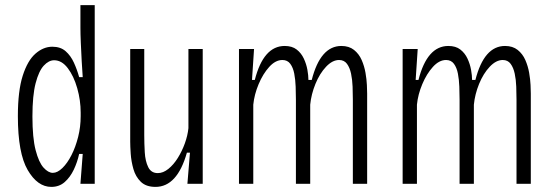

<svg xmlns="http://www.w3.org/2000/svg" viewBox="-20 -720 2167 752"><path d="M181 12Q127 12 88.5 -54Q50 -120 50 -265Q50 -364 69 -423.5Q88 -483 119 -510Q150 -537 185 -537Q217 -537 237 -519.5Q257 -502 269.5 -474.5Q282 -447 290 -418H304Q302 -444 300 -480.5Q298 -517 296.5 -552.5Q295 -588 295 -611V-700H351V0H295L304 -117H290Q283 -85 269 -55.5Q255 -26 233.5 -7Q212 12 181 12ZM187 -43Q205 -43 224.5 -62Q244 -81 260 -112.5Q276 -144 286 -183.5Q296 -223 296 -265V-279Q296 -327 282.5 -374.5Q269 -422 245.5 -453Q222 -484 192 -484Q171 -484 151.5 -463Q132 -442 119.5 -394Q107 -346 107 -264Q107 -180 119.5 -132Q132 -84 150.5 -63.5Q169 -43 187 -43Z M589 12Q552 12 531.5 -8Q511 -28 502.5 -58Q494 -88 492 -117.5Q490 -147 490 -165V-528H545V-191Q545 -158 547 -123.5Q549 -89 560.5 -65.5Q572 -42 598 -42Q619 -42 639.5 -58.5Q660 -75 676.5 -101.5Q693 -128 704 -158.5Q715 -189 718 -218V-528H774V0H714L724 -122H712Q674 12 589 12Z M916 0V-528H975L967 -407H978Q1012 -540 1095 -540Q1124 -540 1142 -526Q1160 -512 1170 -490.5Q1180 -469 1184 -446.5Q1188 -424 1188 -407H1201Q1235 -540 1317 -540Q1347 -540 1366.5 -524.5Q1386 -509 1396.5 -485Q1407 -461 1411.5 -435Q1416 -409 1417 -387Q1418 -365 1418 -354V0H1362V-329Q1362 -353 1361 -380.5Q1360 -408 1355 -431.5Q1350 -455 1339 -470Q1328 -485 1308 -485Q1282 -485 1257 -458.5Q1232 -432 1215.5 -391.5Q1199 -351 1195 -310V0H1139V-329Q1139 -353 1138 -380.5Q1137 -408 1132.5 -431.5Q1128 -455 1117 -470Q1106 -485 1086 -485Q1059 -485 1034.5 -458Q1010 -431 993 -390.5Q976 -350 972 -310V0Z M1557 0V-528H1616L1608 -407H1619Q1653 -540 1736 -540Q1765 -540 1783 -526Q1801 -512 1811 -490.5Q1821 -469 1825 -446.5Q1829 -424 1829 -407H1842Q1876 -540 1958 -540Q1988 -540 2007.5 -524.5Q2027 -509 2037.5 -485Q2048 -461 2052.5 -435Q2057 -409 2058 -387Q2059 -365 2059 -354V0H2003V-329Q2003 -353 2002 -380.5Q2001 -408 1996 -431.5Q1991 -455 1980 -470Q1969 -485 1949 -485Q1923 -485 1898 -458.5Q1873 -432 1856.5 -391.5Q1840 -351 1836 -310V0H1780V-329Q1780 -353 1779 -380.5Q1778 -408 1773.5 -431.5Q1769 -455 1758 -470Q1747 -485 1727 -485Q1700 -485 1675.5 -458Q1651 -431 1634 -390.5Q1617 -350 1613 -310V0Z"/></svg>

Font: Bricolage Grotesque 10pt Condensed ExtraLight
Style: Regular
Weight: 200
Width: 3
Designer: Mathieu Triay
Foundry: Atelier Triay
Version: Version 1.000; ttfautohint (v1.8.4.7-5d5b);gftools[0.9.32]